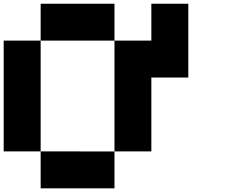

<svg xmlns="http://www.w3.org/2000/svg" viewBox="-20 -820 1240 1040"><path d="M200.2 -600.1V-799.8H600.1V-600.1ZM200.2 200.2V0L600.1 0.5V200.2ZM200.2 0H0V-600.1H200.2ZM799.8 0H600.1V-600.1H799.8V-799.8H1000V-399.9H799.8Z"/></svg>

Font: QuinqueFive
Style: Regular
Weight: 400
Monospace: yes
Designer: GGBotNet
Foundry: GGBotNet
Version: 1.1